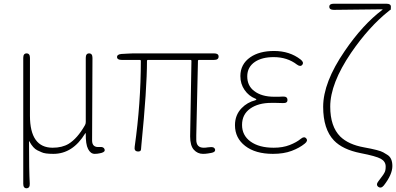

<svg xmlns="http://www.w3.org/2000/svg" viewBox="-20 -814 2129 1032"><path d="M123 198Q105 198 105 174V-503Q105 -527 123 -527Q141 -527 141 -503V-192Q141 -20 263 -20Q314 -20 349 -41Q396 -70 436 -140Q441 -148 441 -158V-503Q441 -527 459 -527Q477 -527 477 -503L475 -59Q475 -20 515 -24Q537 -26 542 -12Q547 2 525 8L516 10Q503 13 489 13Q467 13 453.5 -13Q440 -39 441 -96Q441 -101 438 -97Q371 13 267 13Q220 13 203 4Q192 -1 181 -6Q158 -17 138 -54Q136 -58 136 -53Q136 108 140 173Q141 197 123 198Z M1097 11Q1084 13 1071 13Q1042 13 1022 -9Q1002 -31 1002 -81L1009 -487Q1009 -492 1004 -492H775Q770 -492 770 -487Q770 -336 740 -35Q739 -23 738 -11Q737 2 719 0Q700 -2 704 -26Q737 -259 737 -487Q737 -492 732 -492H634Q610 -492 609 -507Q609 -522 633 -524L670 -526Q682 -527 695 -527H1131Q1155 -527 1155 -510Q1155 -492 1131 -492H1049Q1044 -492 1044 -487L1035 -87Q1035 -75 1035 -63Q1035 -20 1075 -20Q1086 -20 1097 -22L1109 -23Q1132 -26 1136 -11Q1139 4 1115 8Z M1447 13Q1353 13 1298 -29.5Q1243 -72 1243 -141Q1243 -196 1279 -233Q1309 -264 1352 -275Q1358 -277 1358 -279.5Q1358 -282 1352 -284Q1317 -298 1294.5 -330.5Q1272 -363 1272 -405Q1272 -469 1325 -506Q1374 -540 1453 -540Q1537 -540 1596 -494Q1615 -479 1605 -466Q1595 -453 1576 -467Q1524 -507 1451 -507Q1389 -507 1351 -482Q1309 -454 1309 -403.5Q1309 -353 1346 -325Q1386 -294 1454 -294Q1466 -294 1478 -294L1501 -295Q1525 -296 1525 -277Q1526 -259 1501 -260L1462 -261Q1450 -261 1438 -261Q1368 -261 1324.5 -230Q1281 -199 1281 -142.5Q1281 -86 1327 -53Q1373 -20 1451 -20Q1500 -20 1537 -34.5Q1574 -49 1597 -68Q1615 -83 1626 -70Q1637 -57 1618 -42Q1590 -19 1547.5 -3Q1505 13 1447 13Z M2043 183Q2028 201 2013 190Q1999 179 2014 160L2035 132Q2042 123 2047 113Q2053 103 2053 81Q2053 54 2027 39.5Q2001 25 1918 9Q1822 -10 1775 -59Q1717 -120 1717 -240Q1717 -371 1833 -540Q1930 -682 2035 -761Q2039 -764 2034 -764L1774 -761Q1750 -761 1750 -778Q1750 -794 1774 -794H2057Q2081 -794 2081 -778Q2081 -761 2079 -761Q2077 -761 2070 -755Q1963 -670 1867 -530Q1755 -365 1755 -241Q1755 -134 1809 -80Q1853 -37 1936.5 -22Q2020 -7 2040 5Q2050 11 2060 17Q2089 33 2089 78.5Q2089 124 2043 183Z"/></svg>

Font: Resource Han Rounded JP ExtraLight
Style: Regular
Weight: 250
Designer: Cyano Hao (round all glyphs); Ryoko NISHIZUKA 西塚涼子 (kana, bopomofo & ideographs); Paul D. Hunt (Latin, Greek & Cyrillic)
Foundry: Cyano Hao
Version: 0.990